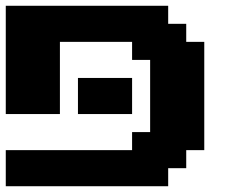

<svg xmlns="http://www.w3.org/2000/svg" viewBox="-20 -645 852 665"><path d="M0 0H562.5V-62.5H625V-125H687.5V-500H625V-562.5H562.5V-625H0V-250H187.5V-500H437.5V-437.5H500V-187.5H437.5V-125H0ZM250 -250H437.5V-375H250Z"/></svg>

Font: Faithful 32x
Style: Semibold
Weight: 400
Foundry: Faithful Resource Pack
Version: Version 1.0; January 27, 2023